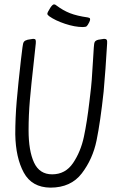

<svg xmlns="http://www.w3.org/2000/svg" viewBox="-20 -850 539 880"><path d="M406 -569 410 -633Q411 -653 415 -659Q419 -665 431 -668Q453 -672 457 -672Q466 -672 469 -667.5Q472 -663 471 -651Q464 -530 455 -430Q440 -291 422.5 -206Q405 -121 355 -55.5Q305 10 211 10Q126 9 89 -59Q52 -127 50 -234Q50 -310 56.5 -386Q63 -462 76 -576Q79 -595 83 -633Q85 -653 90 -659Q95 -665 107 -668Q129 -672 132 -672Q141 -672 143 -667.5Q145 -663 144 -651L135 -567Q123 -461 117 -392Q111 -323 111 -253Q111 -159 136 -105Q161 -51 219 -51Q280 -51 315 -103Q350 -155 364.5 -223Q379 -291 390 -386L394 -420Q401 -473 406 -569ZM360 -726Q323 -726 278 -741Q233 -756 205 -776Q197 -782 197 -787Q197 -793 211 -815Q221 -830 228 -830Q233 -830 240 -824Q269 -802 301 -789.5Q333 -777 383 -770Q388 -769 390.5 -767.5Q393 -766 393 -761Q393 -756 389 -748Q382 -734 377.5 -730Q373 -726 360 -726Z"/></svg>

Font: Farsan
Style: Regular
Weight: 400
Version: Version 1.001g;PS 1.001;hotconv 1.0.86;makeotf.lib2.5.63406 